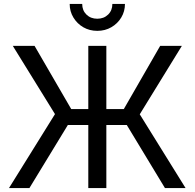

<svg xmlns="http://www.w3.org/2000/svg" viewBox="-20 -962 995 982"><path d="M523.9 -727.5V0H431.6V-727.5ZM25.9 0 261.2 -378.4 45.4 -727.5H156.7L344.2 -404.3H613.3L799.3 -727.5H910.2L694.8 -377.4L929.2 0H823.7L628.4 -322.8H327.1L130.4 0ZM477.5 -804.2Q438 -804.2 406.2 -822.5Q374.5 -840.8 355.5 -872.3Q336.4 -903.8 336.4 -941.9H400.4Q400.4 -908.7 422.1 -887.5Q443.8 -866.2 477.5 -866.2Q511.2 -866.2 533 -887.5Q554.7 -908.7 554.7 -941.9H619.1Q619.1 -903.8 600.3 -872.6Q581.5 -841.3 549.6 -822.8Q517.6 -804.2 477.5 -804.2Z"/></svg>

Font: Inter 16pt
Style: Regular
Weight: 400
Version: Version 4.001;git-66647c0bb